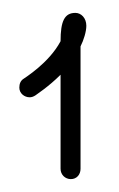

<svg xmlns="http://www.w3.org/2000/svg" viewBox="-20 -723 185 298"><path d="M105 -651C110 -661 114 -674 114 -683C114 -695 106 -703 97 -703C80 -703 74 -690 74 -659C56 -625 18 -602 17 -601C12 -598 10 -593 10 -587C10 -578 18 -572 26 -572C29 -572 32 -573 35 -575C36 -576 55 -588 74 -607C74 -544 74 -462 74 -461C74 -452 81 -445 90 -445C99 -445 105 -452 105 -461C105 -462 105 -591 105 -651Z"/></svg>

Font: Sacramento
Style: Regular
Weight: 400
Designer: Astigmatic (AOETI)
Foundry: Astigmatic (AOETI)
Version: Version 1.000